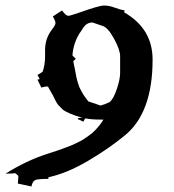

<svg xmlns="http://www.w3.org/2000/svg" viewBox="-74 -590 637 702"><path d="M379.9 -544.9Q483.9 -485.4 483.9 -372.1Q483.9 -180.2 385.3 -97.2Q324.7 -46.9 247.3 -1.5Q169.9 43.9 103 58.1V64Q64.5 64 54.7 68.4Q44.9 72.8 41 91.8L-8.8 81.1Q-6.8 62.5 -6.8 56.4Q-6.8 50.3 -17.1 44.9L-19 42Q-18.1 44.9 -53.7 44.9Q23.4 -3.4 100.1 -27.8Q127 -36.1 139.6 -40.8Q152.3 -45.4 168.5 -51.3Q184.6 -57.1 191.4 -60.3Q198.2 -63.5 212.4 -70.3Q226.6 -77.1 234.1 -82.5Q241.7 -87.9 253.2 -95.9Q264.6 -104 272.5 -112.3Q292.5 -132.8 304.2 -152.8H292Q259.8 -152.8 238.3 -157.2Q234.4 -153.8 231 -145L210 -154.8Q211.4 -158.2 213.6 -158.7Q215.8 -159.2 227.1 -159.2Q169.4 -176.3 153.8 -190.9Q138.2 -205.6 133.1 -214.6Q127.9 -223.6 118.2 -244.1V-243.2Q117.7 -243.2 102.1 -272H103Q101.1 -273.9 96.9 -273.9Q92.8 -273.9 77.1 -270L63 -298.8L71.3 -300.8L63 -315.9Q82 -327.1 82 -328.1Q90.8 -353 90.8 -383.8V-407.2Q90.8 -428.7 97.2 -447.3Q103.5 -465.8 116.2 -482.2Q128.9 -498.5 128.9 -505.9Q128.9 -513.2 119.1 -529.8L152.8 -551.8Q166.5 -532.2 176.3 -532.2Q182.1 -532.2 218.8 -544.9Q288.6 -569.8 306.6 -569.8Q324.7 -569.8 344.7 -562.3Q364.7 -554.7 381.8 -551.8ZM219.2 -471.2V-472.2Q193.8 -432.6 190.9 -387.2Q191.4 -387.2 203.1 -375L193.8 -366.2L200.2 -335Q200.7 -333.5 202.4 -323.2Q204.1 -313 204.6 -311.5Q205.1 -310.1 207 -301Q209 -292 210 -289.8Q210.9 -287.6 213.4 -279.5Q215.8 -271.5 217.8 -268.1Q219.7 -264.6 223.1 -257.6Q226.6 -250.5 230.2 -245.1Q233.9 -239.7 238.5 -232.9Q243.2 -226.1 249 -219.2L293.9 -204.1L305.2 -208L304.2 -207L327.1 -216.8Q341.3 -229 353.3 -264.9Q365.2 -300.8 365.2 -323.2V-384.8Q365.2 -407.7 342.8 -448.7Q320.3 -489.7 301.3 -495.1L264.2 -507.8Q244.1 -507.8 231.4 -490.2Q227.1 -484.4 219.2 -471.2Z"/></svg>

Font: Eater
Style: Regular
Weight: 400
Version: Version 001.002